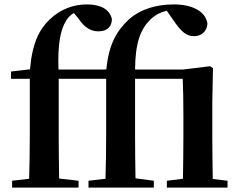

<svg xmlns="http://www.w3.org/2000/svg" viewBox="-20 -850 1083 870"><path d="M944 -39C943 -96 942 -180 942 -235V-389L945 -541L932 -550L810 -535H592C593 -657 617 -717 660 -760C681 -781 707 -795 736 -801L770 -752C801 -707 825 -686 859 -686C895 -686 918 -710 920 -743C911 -801 848 -830 768 -830C691 -830 619 -810 565 -763C511 -713 473 -652 462 -536L454 -535H245C241 -647 253 -714 280 -757C289 -772 301 -783 315 -791L337 -764C365 -722 395 -708 426 -708C468 -708 487 -732 487 -764C476 -811 431 -830 374 -830C317 -830 258 -812 204 -761C158 -716 126 -655 116 -536L30 -526V-493H115V-235C115 -169 114 -104 112 -40L35 -31V0H336V-31L248 -41C247 -106 246 -170 246 -235V-493H461V-235C461 -169 460 -104 458 -40L381 -31V0H677V-31L594 -42C593 -106 592 -170 592 -235V-493H808C810 -440 811 -398 811 -326V-235C811 -180 810 -97 809 -40L736 -31V0H1011V-31Z"/></svg>

Font: Noto Serif CJK JP
Style: Bold
Weight: 700
Designer: Ryoko NISHIZUKA 西塚涼子 (kana & ideographs); Frank Grießhammer (Latin, Greek & Cyrillic); Wenlong ZHANG 张文龙 (bopomofo); San
Foundry: Adobe Systems Incorporated
Version: Version 1.000;PS 1;hotconv 16.6.53;makeotf.lib2.5.65590